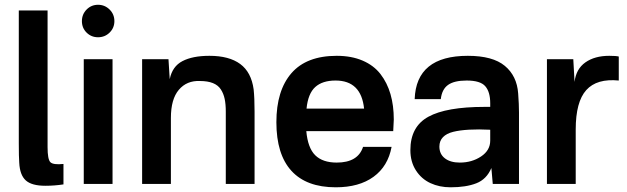

<svg xmlns="http://www.w3.org/2000/svg" viewBox="-20 -774 2638 808"><path d="M180.2 -154.8Q180.2 -103.5 191.9 -91.6Q203.6 -79.6 247.1 -84V2Q209 7.8 170.9 7.8Q113.3 7.8 88.4 -14.9Q63.5 -37.6 61 -88.9Q59.1 -112.8 59.1 -171.9V-730H180.2Z M453.6 -524.9V0H332.5V-524.9ZM461.4 -685.1Q461.4 -656.7 441.4 -637Q421.4 -617.2 392.6 -617.2Q364.3 -617.2 344.5 -636.7Q324.7 -656.2 324.7 -685.1Q324.7 -713.9 344.5 -733.9Q364.3 -753.9 392.6 -753.9Q420.9 -753.9 441.2 -733.9Q461.4 -713.9 461.4 -685.1Z M861.3 -539.1Q944.3 -539.1 991 -504.6Q1037.6 -470.2 1047.4 -397.9Q1051.3 -362.3 1051.3 -304.2V0H930.2V-304.2Q930.2 -335.4 925.5 -357.7Q920.9 -379.9 909.4 -397.7Q897.9 -415.5 876 -424.3Q854 -433.1 821.3 -433.1Q766.1 -435.5 732.7 -396.2Q699.2 -356.9 699.2 -277.8V0H578.1V-524.9H689L694.3 -440.9Q705.1 -494.6 747.8 -516.8Q790.5 -539.1 861.3 -539.1Z M1397 -539.1Q1459 -539.1 1505.9 -519Q1552.7 -499 1581.1 -462.4Q1609.4 -425.8 1623.3 -377.9Q1637.2 -330.1 1637.2 -271Q1637.2 -262.7 1634.8 -222.2H1269Q1275.4 -151.4 1306.6 -120.6Q1337.9 -89.8 1397 -89.8Q1486.3 -89.8 1507.8 -155.8H1627.9Q1612.8 -74.2 1552 -30Q1491.2 14.2 1393.1 14.2Q1269.5 14.2 1206.3 -55.2Q1143.1 -124.5 1143.1 -259.8Q1143.1 -393.1 1206.5 -466.1Q1270 -539.1 1397 -539.1ZM1270 -316.9H1512.2Q1500 -435.1 1392.1 -435.1Q1336.9 -435.1 1306.6 -407.7Q1276.4 -380.4 1270 -316.9Z M1948.7 -539.1Q2053.7 -539.1 2104.5 -496.8Q2155.3 -454.6 2160.6 -380.9Q2164.1 -334 2164.1 -300.8V0H2053.7L2047.9 -66.9Q2027.8 -19.5 1984.6 -2.7Q1941.4 14.2 1876 14.2Q1829.1 14.2 1791.3 -3.4Q1753.4 -21 1730.2 -57.1Q1707 -93.3 1707 -142.1Q1707 -241.2 1782.7 -282.7Q1858.4 -324.2 2019 -324.2H2043V-339.8Q2043 -387.2 2022.2 -411.1Q2001.5 -435.1 1943.8 -435.1Q1891.6 -435.1 1865.7 -416.7Q1839.8 -398.4 1835 -356.9H1725.1Q1731.4 -539.1 1948.7 -539.1ZM1829.1 -157.2Q1829.1 -125.5 1852.3 -107.7Q1875.5 -89.8 1915 -89.8Q1965.8 -89.8 2004.4 -115.5Q2043 -141.1 2043 -182.1V-228Q1994.1 -230.5 1954.6 -228.3Q1915 -226.1 1887.2 -219.2Q1859.4 -212.4 1844.2 -196.8Q1829.1 -181.2 1829.1 -157.2Z M2543.9 -539.1Q2572.8 -539.1 2584 -536.1V-435.1Q2491.7 -444.3 2447.3 -395Q2402.8 -345.7 2402.8 -229V0H2281.7V-524.9H2392.6L2397.9 -429.2Q2404.3 -483.9 2443.6 -511.5Q2482.9 -539.1 2543.9 -539.1Z"/></svg>

Font: Nacelle SemiBold
Style: Regular
Weight: 600
Designer: Sora Sagano
Foundry: Sora Sagano
Version: Version 1.000;FEAKit 1.0